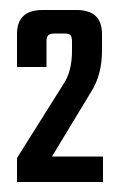

<svg xmlns="http://www.w3.org/2000/svg" viewBox="-20 -646 242 384"><path d="M73 -563V-512H14V-578Q14 -626 65 -626H133Q184 -626 184 -578V-545Q184 -496 162 -462L84 -333H186V-282H14V-330L107 -478Q124 -503 124 -545V-563Q124 -572 121 -575.5Q118 -579 108 -579H90Q80 -579 76.5 -575.5Q73 -572 73 -563Z"/></svg>

Font: Teko Regular
Style: Regular
Weight: 400
Designer: Manushi Parikh, Jonny Pinhorn
Foundry: Indian Type Foundry
Version: Version 1.105;PS 1.0;hotconv 1.0.78;makeotf.lib2.5.61930; tt